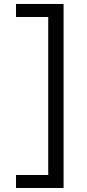

<svg xmlns="http://www.w3.org/2000/svg" viewBox="-20 -747 433 960"><path d="M60.1 192.9V127.9H221.2V-662.1H60.1V-727.1H297.9V192.9Z"/></svg>

Font: ClearSansRegular
Style: Regular
Weight: 400
Foundry: Intel Corporation
Version: Version 1.00